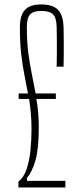

<svg xmlns="http://www.w3.org/2000/svg" viewBox="-20 -824 366 844"><path d="M61 0V-26Q85 -44 97.2 -81Q109.5 -118 114 -164.2Q118.5 -210.5 118.5 -255Q118.5 -294.5 115.5 -327.2Q112.5 -360 108 -389H62V-413H103Q95.5 -454.5 87.2 -495.2Q79 -536 73.2 -585.8Q67.5 -635.5 67.5 -703Q67.5 -757 89.8 -780.8Q112 -804.5 160.5 -804.5Q212 -804.5 235 -780.8Q258 -757 259.5 -703Q260 -682.5 260.2 -649.8Q260.5 -617 260.2 -584.2Q260 -551.5 259.5 -531H229Q229.5 -552.5 229.8 -574.5Q230 -596.5 230 -618.2Q230 -640 229.8 -662Q229.5 -684 229 -705Q228.5 -745 213.5 -760.5Q198.5 -776 160.5 -776Q126.5 -776 112.2 -760.5Q98 -745 98 -705Q98 -642 104.2 -592.8Q110.5 -543.5 119.5 -500.5Q128.5 -457.5 136.5 -413H225.5V-389H140Q145 -360.5 147.8 -329.5Q150.5 -298.5 150.5 -263.5Q150.5 -170 135.8 -118.8Q121 -67.5 98.5 -42V-29H267.5V0Z"/></svg>

Font: Big Shoulders Display ExtraLight
Style: Regular
Weight: 250
Designer: Patric King
Foundry: XO Type Co
Version: Version 2.002